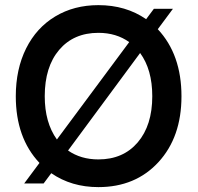

<svg xmlns="http://www.w3.org/2000/svg" viewBox="-20 -732 788 766"><path d="M372.5 14.5Q265 14.5 184.5 -41L154 0H76.5L137.5 -82Q43 -182 43 -348Q43 -456 84.2 -538.8Q125.5 -621.5 200.5 -666.5Q275.5 -711.5 372.5 -711.5Q482 -711.5 563 -655.5L594 -697H670L609.5 -615.5Q704 -514.5 704 -348Q704 -185 612.2 -85.2Q520.5 14.5 372.5 14.5ZM158.5 -348Q158.5 -243 207 -175.5L495.5 -564Q444 -601 372.5 -601Q274 -601 216.2 -533.2Q158.5 -465.5 158.5 -348ZM251.5 -131.5Q302.5 -96 372.5 -96Q471.5 -96 529.5 -164Q587.5 -232 587.5 -348Q587.5 -454.5 539 -520.5Z"/></svg>

Font: HK Grotesk SemiBold
Style: Regular
Weight: 600
Designer: Alfredo Marco Pradil
Foundry: Hanken Design Co.
Version: Version 3.001;FEAKit 1.0